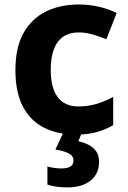

<svg xmlns="http://www.w3.org/2000/svg" viewBox="-20 -576 556 836"><path d="M311 10Q232.1 10 172.6 -19.6Q113.1 -49.2 80.1 -111.4Q47.1 -173.7 47.1 -270.5Q47.1 -370.7 83.1 -433.6Q119.2 -496.5 181.2 -526.5Q243.2 -556.4 322.5 -556.4Q369.6 -556.4 412.1 -546.3Q454.7 -536.3 487.9 -519.4L443.2 -405Q413.1 -417.6 382.6 -426.2Q352.1 -434.8 321.7 -434.8Q282.9 -434.8 255.9 -416.7Q228.8 -398.6 214.9 -362.4Q200.9 -326.3 200.9 -271.5Q200.9 -217.3 215.2 -182Q229.4 -146.8 256.1 -129.6Q282.8 -112.4 320.4 -112.4Q362.5 -112.4 400.9 -123.8Q439.3 -135.2 472.8 -154.3V-31.2Q441.5 -12.3 402.6 -1.2Q363.7 10 311 10ZM411.3 129.2Q411.3 180.3 374.6 210.1Q337.9 240 271.8 240Q245.2 240 222.9 236.4Q200.5 232.7 186.4 227.7V148.9Q200.3 152.7 215.9 155.1Q231.5 157.5 246.8 157.5Q272.4 157.5 286.2 149.3Q300 141 300 123.3Q300 102.8 279.6 92Q259.2 81.2 221.2 75L256.3 0H336.9L321.2 39Q342.8 43.4 363.7 53.6Q384.6 63.7 398 81.7Q411.3 99.6 411.3 129.2Z"/></svg>

Font: Noto Sans Symbols
Style: Regular
Weight: 400
Designer: Monotype Design Team
Foundry: Monotype Imaging Inc.
Version: Version 2.002